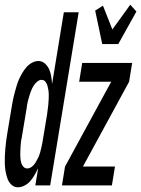

<svg xmlns="http://www.w3.org/2000/svg" viewBox="-44 -787 599 815"><path d="M390 -600 360 -742 393 -763 433 -662 509 -767 535 -738 458 -600ZM32 8Q16 8 4.5 -3Q-7 -14 -12 -28Q-17 -42 -20 -58Q-23 -74 -23.5 -90Q-24 -106 -23.5 -122Q-23 -138 -21.5 -154.5Q-20 -171 -18 -187.5Q-16 -204 -13 -221L7 -341Q9 -354 12 -368Q15 -382 19 -396Q23 -410 27 -424Q31 -438 37 -451Q43 -464 50.5 -477Q58 -490 68 -501.5Q78 -513 91.5 -520.5Q105 -528 119 -528Q135 -528 147 -517Q159 -506 165 -492Q171 -478 173.5 -462Q176 -446 177 -430L227 -735H290L169 0H106L118 -73Q111 -59 103.5 -45.5Q96 -32 85.5 -19.5Q75 -7 60.5 0.5Q46 8 32 8ZM219 0 232 -80 428 -440H292L305 -520H517L504 -440L308 -80H444L431 0ZM72 -72Q82 -72 91.5 -79.5Q101 -87 107 -97Q113 -107 118 -117.5Q123 -128 126 -138.5Q129 -149 131.5 -160Q134 -171 136 -182L156 -302Q157 -312 158.5 -322.5Q160 -333 161 -343Q162 -353 162.5 -363.5Q163 -374 163 -384Q163 -394 161.5 -404Q160 -414 157.5 -423Q155 -432 149 -440Q143 -448 132 -448Q124 -448 116 -442Q108 -436 102.5 -428.5Q97 -421 93 -413Q89 -405 86 -396.5Q83 -388 80.5 -379.5Q78 -371 75.5 -362Q73 -353 71.5 -344.5Q70 -336 69 -327L49 -207Q47 -198 45.5 -188.5Q44 -179 43.5 -169Q43 -159 42.5 -149.5Q42 -140 42 -131Q42 -122 43 -112.5Q44 -103 46.5 -94.5Q49 -86 55.5 -79Q62 -72 72 -72Z"/></svg>

Font: Iosevka SS18 Medium
Style: Italic
Weight: 500
Italic angle: -9°
Monospace: yes
Designer: Belleve Invis
Foundry: Belleve Invis
Version: Version 25.1.1; ttfautohint (v1.8.4)